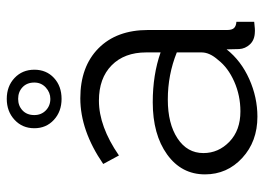

<svg xmlns="http://www.w3.org/2000/svg" viewBox="-130 -664 804 585"><g transform="rotate(-90 272.5 -372.0)"><path d="M263.2 -753.9Q301.8 -753.9 326.9 -730.2Q352.1 -706.5 352.1 -669.9Q352.1 -633.3 327.1 -610.1Q302.2 -586.9 263.2 -586.9Q224.6 -586.9 199.2 -610.4Q173.8 -633.8 173.8 -669.9Q173.8 -706.5 199.5 -730.2Q225.1 -753.9 263.2 -753.9ZM213.9 -669.9Q213.9 -648.9 228 -635Q242.2 -621.1 263.2 -621.1Q282.7 -621.1 297.9 -635Q313 -648.9 313 -669.9Q313 -692.4 298.8 -705.8Q284.7 -719.2 263.2 -719.2Q242.2 -719.2 228 -705.8Q213.9 -692.4 213.9 -669.9ZM33.2 -149.9Q33.2 -221.7 94 -265.4Q154.8 -309.1 252.9 -309.1Q336.9 -309.1 404.8 -285.2V-329.1Q404.8 -395.5 365.5 -434.3Q326.2 -473.1 257.8 -473.1Q179.2 -473.1 90.8 -412.1L64.9 -460Q166.5 -529.8 265.1 -529.8Q361.3 -529.8 417.2 -474.6Q473.1 -419.4 473.1 -323.2V-82Q473.1 -67.9 479 -61.5Q484.9 -55.2 498 -54.2V0Q473.6 2.9 466.8 2Q442.9 1.5 429.4 -12.9Q416 -27.3 415 -45.9L414.1 -84Q379.4 -40 323.7 -15.1Q268.1 9.8 209 9.8Q133.3 9.8 83.3 -36.4Q33.2 -82.5 33.2 -149.9ZM381.8 -109.9Q404.8 -135.7 404.8 -160.2V-235.8Q336.9 -263.2 261.2 -263.2Q187.5 -263.2 142.8 -233.6Q98.1 -204.1 98.1 -154.8Q98.1 -108.9 132.8 -75.4Q167.5 -42 225.1 -42Q273.4 -42 315.9 -60.8Q358.4 -79.6 381.8 -109.9Z"/></g></svg>

Font: Rawline
Style: Regular
Weight: 400
Designer: Matt McInerney, Pablo Impallari, Rodrigo Fuenzalida
Foundry: Matt McInerney, Pablo Impallari, Rodrigo Fuenzalida
Version: Version 4.020;PS 004.020;hotconv 1.0.88;makeotf.lib2.5.64775